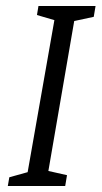

<svg xmlns="http://www.w3.org/2000/svg" viewBox="-20 -619 338 639"><path d="M227 -549 141 -50 203 -36 197 0H6L11 -29L72 -46L161 -552L103 -569L108 -599H298L292 -563Z"/></svg>

Font: Grenze Light
Style: Italic
Weight: 300
Italic angle: -10°
Designer: Renata Polastri
Foundry: Omnibus-Type
Version: Version 1.002; ttfautohint (v1.8)